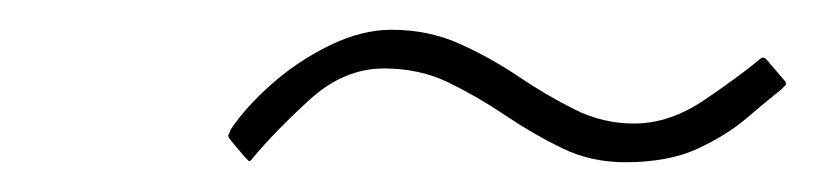

<svg xmlns="http://www.w3.org/2000/svg" viewBox="-20 -669 548 129"><path d="M505 -609Q495 -601 481.5 -589.5Q468 -578 448.5 -569Q429 -560 400 -560Q377 -560 357.5 -569.5Q338 -579 319.5 -591.5Q301 -604 281.5 -613.5Q262 -623 238 -623Q211 -623 188 -602Q165 -581 150 -563Q148 -560 147 -561Q146 -562 144 -564L134 -576Q133 -578 133.5 -578.5Q134 -579 135 -582Q145 -597 162.5 -612.5Q180 -628 201.5 -638.5Q223 -649 243 -649Q268 -649 289 -639.5Q310 -630 328.5 -617.5Q347 -605 366 -595.5Q385 -586 406 -586Q430 -586 453.5 -602Q477 -618 489 -628Q490 -629 491.5 -630Q493 -631 495 -629L507 -615Q509 -613 507.5 -611.5Q506 -610 505 -609Z"/></svg>

Font: Glory Thin
Style: Italic
Weight: 100
Italic angle: -12°
Designer: Robert Leuschke
Foundry: Robert Leuschke
Version: Version 1.011